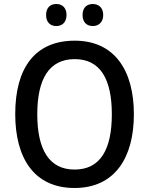

<svg xmlns="http://www.w3.org/2000/svg" viewBox="-20 -928 744 958"><path d="M210 -853C210 -816 232 -798 261 -798C289 -798 312 -816 312 -853C312 -891 289 -908 261 -908C232 -908 210 -891 210 -853ZM392 -853C392 -816 414 -798 443 -798C471 -798 495 -816 495 -853C495 -891 471 -908 443 -908C414 -908 392 -891 392 -853ZM648 -358C648 -576 552 -725 353 -725C153 -725 56 -587 56 -359C56 -142 148 10 352 10C552 10 648 -140 648 -358ZM166 -358C166 -534 225 -633 353 -633C480 -633 538 -534 538 -358C538 -181 480 -82 352 -82C225 -82 166 -182 166 -358Z"/></svg>

Font: Noto Sans Myanmar SemiCondensed Medium
Style: Regular
Weight: 500
Width: 4
Designer: Monotype Design Team
Foundry: Monotype Imaging Inc.
Version: Version 2.107